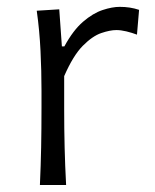

<svg xmlns="http://www.w3.org/2000/svg" viewBox="-20 -526 442 546"><path d="M93.5 0Q96 -55.5 97 -107Q98 -158.5 98 -219.5V-269.5Q98 -324 95.2 -381.2Q92.5 -438.5 84.5 -495.5L148.5 -499.5L156 -394H163Q188 -440 216.2 -464.2Q244.5 -488.5 271.8 -497.5Q299 -506.5 320.5 -506.5Q350.5 -506.5 375.5 -498L369.5 -427.5Q355 -433 339.2 -436.8Q323.5 -440.5 311 -440.5Q293 -440.5 268 -432Q243 -423.5 215.5 -395.8Q188 -368 162.5 -309.5V-217Q162.5 -158 163.8 -106.8Q165 -55.5 168 0Z"/></svg>

Font: Commissioner Flair Light
Style: Regular
Weight: 300
Designer: Kostas Bartsokas
Foundry: Kostas Bartsokas
Version: Version 1.000; ttfautohint (v1.8.3)